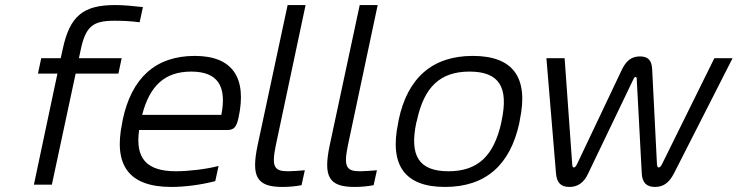

<svg xmlns="http://www.w3.org/2000/svg" viewBox="-20 -730 2916 759"><path d="M433 -648C459 -648 495 -647 532 -642L545 -702C499 -707 469 -710 435 -710C310 -710 256 -668 228 -536L220 -500H143L130 -439H207L114 0H185L279 -439H448L461 -500H292L299 -533C319 -628 349 -648 433 -648Z M923 -265C957 -422 900 -509 750 -509C595 -509 500 -422 465 -256L463 -244C428 -77 489 9 657 9C710 9 773 1 831 -14L844 -74C795 -61 724 -53 676 -53C559 -53 514 -104 530 -216H878C906 -216 915 -229 923 -265ZM542 -276C572 -392 632 -447 736 -447C842 -447 877 -388 855 -276Z M1118 -53C1064 -53 1053 -71 1070 -154L1188 -710H1117L998 -154C973 -33 994 9 1096 9C1121 9 1147 7 1172 2L1185 -57C1163 -55 1134 -53 1118 -53Z M1403 -53C1349 -53 1338 -71 1355 -154L1473 -710H1402L1283 -154C1258 -33 1279 9 1381 9C1406 9 1432 7 1457 2L1470 -57C1448 -55 1419 -53 1403 -53Z M1556 -256 1554 -244C1519 -78 1579 9 1739 9C1900 9 1997 -78 2033 -244L2035 -256C2070 -422 2010 -509 1849 -509C1689 -509 1591 -422 1556 -256ZM1626 -247 1628 -253C1656 -385 1719 -447 1836 -447C1954 -447 1991 -385 1963 -253L1962 -247C1933 -115 1870 -53 1753 -53C1635 -53 1598 -115 1626 -247Z M2305 -44 2485 -419C2489 -428 2497 -428 2497 -419L2517 -44C2519 -9 2535 9 2569 9C2605 9 2626 -10 2644 -44L2876 -500H2804L2597 -81C2592 -71 2588 -68 2584 -68C2580 -68 2578 -71 2577 -81L2558 -458C2556 -488 2545 -507 2510 -507C2474 -507 2455 -487 2440 -458L2261 -81C2256 -71 2252 -68 2249 -68C2244 -68 2243 -71 2242 -81L2212 -500H2140L2178 -44C2181 -10 2195 9 2231 9C2265 9 2289 -9 2305 -44Z"/></svg>

Font: LT Wave Text Light Italic
Style: Regular
Weight: 300
Designer: Daniel Lyons
Version: Version 2.5 (Glyphs App)